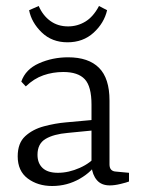

<svg xmlns="http://www.w3.org/2000/svg" viewBox="-20 -612 473 640"><path d="M154 8Q106 8 72.5 -17Q39 -42 39 -91Q39 -135 64 -158Q89 -181 126.5 -191Q164 -201 199 -204L298 -213V-178L206 -169Q159 -165 132 -149Q105 -133 105 -96Q105 -68 122 -52Q139 -36 173 -36Q209 -36 246 -52.5Q283 -69 301 -94L309 -78Q289 -41 246.5 -16.5Q204 8 154 8ZM51 -340Q65 -381 110 -401Q155 -421 207 -421Q275 -421 310 -386Q345 -351 345 -277V-64Q345 -41 367 -40L410 -36V-7Q403 -4 382.5 1Q362 6 346 6Q318 6 303 -11.5Q288 -29 285 -58V-263Q285 -324 262.5 -348Q240 -372 191 -372Q156 -372 124.5 -361Q93 -350 66 -324ZM205 -471Q153 -471 119 -504Q85 -537 77 -578L109 -592Q123 -560 148 -542Q173 -524 207 -524Q238 -524 264.5 -540Q291 -556 310 -592L337 -578Q327 -535 292 -503Q257 -471 205 -471Z"/></svg>

Font: Rasa Light
Style: Regular
Weight: 300
Designer: Anna Giedrys (Yrsa+Rasa design), David Brezina (Yrsa art-direction, Rasa art-direction, design)
Foundry: Rosetta Type Foundry
Version: Version 2.004